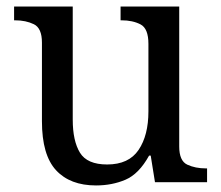

<svg xmlns="http://www.w3.org/2000/svg" viewBox="-20 -556 675 586"><path d="M273 10Q194 10 151 -36.5Q108 -83 108 -186V-426Q108 -470 83.5 -482Q59 -494 26 -494H23V-536H202V-191Q202 -126 224 -90Q246 -54 307 -54Q373 -54 403 -98.5Q433 -143 433 -216V-422Q433 -469 409 -481.5Q385 -494 351 -494H348V-536H527V-109Q527 -65 551.5 -53.5Q576 -42 609 -42H612V0H453L440 -81H435Q404 -25 363 -7.5Q322 10 273 10Z"/></svg>

Font: Noto Serif Khitan Small Script
Style: Regular
Weight: 400
Designer: LIU Zhao, ZHANG Congyu, Kushim JIANG
Foundry: Guyu Beijing Co. Ltd.
Version: Version 1.000; ttfautohint (v1.8.4.7-5d5b)